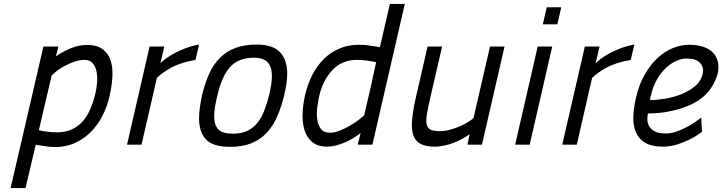

<svg xmlns="http://www.w3.org/2000/svg" viewBox="-20 -737 3679 978"><path d="M262 12Q239 12 210.5 8Q182 4 162 0L110 221H34Q76 41 117.5 -138.5Q159 -318 201 -500H277L265 -450Q297 -473 339 -490.5Q381 -508 423 -508Q473 -508 502 -487Q531 -466 543 -430.5Q555 -395 552.5 -347.5Q550 -300 538 -247Q525 -191 500 -143.5Q475 -96 439.5 -61.5Q404 -27 359 -7.5Q314 12 262 12ZM409 -432Q386 -432 361 -423.5Q336 -415 313 -403Q290 -391 271.5 -377Q253 -363 243 -352L178 -74Q192 -70 218.5 -66.5Q245 -63 271 -63Q312 -63 344 -77Q376 -91 399.5 -117Q423 -143 439 -179.5Q455 -216 466 -261Q471 -283 474 -312.5Q477 -342 472.5 -368.5Q468 -395 453.5 -413.5Q439 -432 409 -432Z M742 -500H817L797 -415Q807 -425 825 -438.5Q843 -452 868 -465.5Q893 -479 924.5 -491Q956 -503 994 -510L976 -432Q898 -418 851.5 -392Q805 -366 779 -340L701 0H627Z M1287 -510Q1370 -510 1406.5 -471Q1443 -432 1443 -361Q1443 -337 1439 -310Q1435 -283 1428 -253Q1413 -191 1391.5 -142.5Q1370 -94 1337.5 -59.5Q1305 -25 1259.5 -7Q1214 11 1152 11Q1066 11 1030 -26Q994 -63 994 -134Q994 -186 1011 -259Q1026 -320 1048 -366.5Q1070 -413 1103 -445Q1136 -477 1181.5 -493.5Q1227 -510 1287 -510ZM1167 -56Q1209 -56 1239.5 -70.5Q1270 -85 1291 -111Q1312 -137 1326.5 -174.5Q1341 -212 1352 -257Q1358 -284 1361.5 -307Q1365 -330 1365 -350Q1365 -396 1343.5 -419.5Q1322 -443 1273 -443Q1195 -443 1152.5 -396Q1110 -349 1088 -254Q1080 -222 1075.5 -194.5Q1071 -167 1071 -145Q1071 -100 1092 -78Q1113 -56 1167 -56Z M1808 -509Q1838 -509 1868 -504.5Q1898 -500 1915 -496L1966 -717H2042L1877 0H1802L1817 -59Q1800 -46 1779.5 -33.5Q1759 -21 1736.5 -11.5Q1714 -2 1691 4Q1668 10 1647 10Q1597 10 1569 -14.5Q1541 -39 1530 -77.5Q1519 -116 1521.5 -163.5Q1524 -211 1535 -257Q1548 -312 1572.5 -358.5Q1597 -405 1631.5 -438.5Q1666 -472 1710.5 -490.5Q1755 -509 1808 -509ZM1661 -61Q1684 -61 1710.5 -71.5Q1737 -82 1762 -96.5Q1787 -111 1806.5 -126Q1826 -141 1835 -150Q1852 -222 1866.5 -285Q1881 -348 1896 -420Q1885 -423 1855.5 -427.5Q1826 -432 1798 -432Q1722 -432 1673.5 -380.5Q1625 -329 1606 -248Q1601 -225 1596.5 -193Q1592 -161 1595.5 -132Q1599 -103 1613.5 -82Q1628 -61 1661 -61Z M2550 -500 2435 0H2361L2372 -53Q2358 -43 2338.5 -32Q2319 -21 2295.5 -11.5Q2272 -2 2246 4Q2220 10 2194 10Q2149 10 2122.5 -4Q2096 -18 2085.5 -48Q2075 -78 2079 -125.5Q2083 -173 2098 -239L2158 -500H2232L2172 -240Q2160 -188 2154.5 -155Q2149 -122 2153.5 -103Q2158 -84 2173.5 -76.5Q2189 -69 2220 -69Q2245 -69 2271.5 -76Q2298 -83 2322 -93.5Q2346 -104 2364.5 -115.5Q2383 -127 2392 -136L2476 -500Z M2719 -500H2793L2678 0H2604ZM2765 -700H2839L2819 -613H2745Z M2959 -500H3034L3014 -415Q3024 -425 3042 -438.5Q3060 -452 3085 -465.5Q3110 -479 3141.5 -491Q3173 -503 3211 -510L3193 -432Q3115 -418 3068.5 -392Q3022 -366 2996 -340L2918 0H2844Z M3370 -57Q3401 -57 3433.5 -69.5Q3466 -82 3492 -97Q3523 -115 3552 -138Q3553 -120 3553.5 -102.5Q3554 -85 3556 -66Q3529 -45 3496 -28Q3468 -14 3432 -2Q3396 10 3356 10Q3303 10 3270.5 -7.5Q3238 -25 3222 -57Q3206 -89 3206 -134.5Q3206 -180 3219 -237Q3235 -307 3264.5 -358Q3294 -409 3330.5 -442.5Q3367 -476 3408.5 -492.5Q3450 -509 3490 -509Q3536 -509 3567 -497Q3598 -485 3615.5 -464.5Q3633 -444 3637.5 -418Q3642 -392 3636 -364Q3629 -336 3612.5 -306Q3596 -276 3572 -253Q3539 -222 3497.5 -203.5Q3456 -185 3414.5 -175Q3373 -165 3337.5 -162Q3302 -159 3281 -159Q3276 -140 3278 -121.5Q3280 -103 3290 -89Q3300 -75 3319.5 -66Q3339 -57 3370 -57ZM3291 -227Q3321 -227 3363.5 -233.5Q3406 -240 3446.5 -255.5Q3487 -271 3518.5 -296.5Q3550 -322 3559 -360Q3567 -394 3546 -416.5Q3525 -439 3477 -439Q3453 -439 3425.5 -427Q3398 -415 3372.5 -391.5Q3347 -368 3326.5 -332.5Q3306 -297 3295 -249Q3293 -244 3292.5 -238Q3292 -232 3291 -227Z"/></svg>

Font: Panefresco 400wt
Style: Italic
Weight: 400
Foundry: Campivisivi & Chank Co
Version: Version 1.001